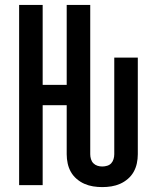

<svg xmlns="http://www.w3.org/2000/svg" viewBox="-20 -755 640 783"><path d="M397 8Q378 8 359.5 5Q341 2 324 -5.5Q307 -13 292.5 -25.5Q278 -38 269 -54Q260 -70 256 -88.5Q252 -107 252 -126V-326H154V0H58V-735H154V-409H252V-735H348V-126Q348 -116 351 -106Q354 -96 361 -89Q368 -82 377.5 -79Q387 -76 397 -76Q407 -76 417 -79Q427 -82 433.5 -89Q440 -96 443 -106Q446 -116 446 -126V-520H542V-126Q542 -107 538 -88.5Q534 -70 525 -54Q516 -38 501.5 -25.5Q487 -13 470 -5.5Q453 2 434.5 5Q416 8 397 8Z"/></svg>

Font: Iosevka Fixed Medium Extended
Style: Regular
Weight: 500
Width: 7
Monospace: yes
Designer: Belleve Invis
Foundry: Belleve Invis
Version: Version 24.1.1; ttfautohint (v1.8.4)